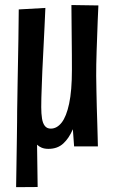

<svg xmlns="http://www.w3.org/2000/svg" viewBox="-20 -587 463 770"><path d="M44.6 163.6Q45.6 99.6 46.4 50.7Q47.2 1.8 47.7 -34.6Q48.2 -71 48.5 -97.3Q48.8 -123.6 48.8 -142.8Q48.8 -152.6 49.5 -182.5Q50.2 -212.4 50.6 -253.6Q51 -294.8 52.2 -340.5Q53.4 -386.2 53.8 -428.8Q54.2 -471.4 54.7 -503.4Q55.2 -535.4 55.2 -549.2L162 -555.2Q160.6 -521.2 158.7 -482.3Q156.8 -443.4 154.6 -398.8Q152.4 -354.2 149.8 -302.8Q148.8 -272.2 147.6 -244.7Q146.4 -217.2 145.9 -195.1Q145.4 -173 145.4 -157.2Q145.4 -131 148.5 -111.6Q151.6 -92.2 160.1 -81.7Q168.6 -71.2 183.6 -71.2Q208.2 -71.2 227.2 -95.3Q246.2 -119.4 257.3 -171.4Q268.4 -223.4 268.4 -306.8Q268.4 -335.2 268.2 -367.3Q268 -399.4 267.6 -432.6Q267.2 -465.8 267 -499.9Q266.8 -534 266.4 -566.8L374.6 -565.2Q373 -536 371.9 -504.8Q370.8 -473.6 369.7 -442.7Q368.6 -411.8 367.5 -382.8Q366.4 -353.8 366.1 -328.2Q365.8 -302.6 365.8 -282.8Q366.2 -256.6 366.7 -223.9Q367.2 -191.2 368.2 -156.7Q369.2 -122.2 370.2 -91Q371.2 -59.8 371.7 -36Q372.2 -12.2 372.6 0H277.2L272.2 -68.8Q256.8 -32.6 233.6 -11.3Q210.4 10 174.2 10Q158.2 10 146.8 5.1Q135.4 0.2 128.6 -6.8Q129.6 35 129.8 77.6Q130 120.2 131 163Z"/></svg>

Font: Truculenta
Style: Regular
Weight: 400
Designer: Ivan Castro, Eva Sanz & Omnibus-Type Team
Foundry: Omnibus-Type
Version: Version 1.002